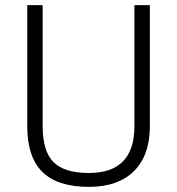

<svg xmlns="http://www.w3.org/2000/svg" viewBox="-20 -720 689 747"><path d="M326 7Q204 7 145 -51Q86 -109 86 -229V-700H146V-229Q146 -132 188 -89.5Q230 -47 326 -47Q503 -47 503 -229V-700H563V-229Q563 -172 547.5 -128.5Q532 -85 501.5 -54.5Q471 -24 427 -8.5Q383 7 326 7Z"/></svg>

Font: Pathway Extreme 8pt Thin
Style: Regular
Weight: 100
Version: Version 1.001;gftools[0.9.26]